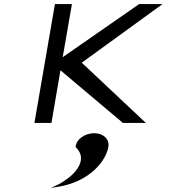

<svg xmlns="http://www.w3.org/2000/svg" viewBox="-20 -600 860 937"><path d="M440 50C396 50 353 78 349 116V118L351 120C399 166 371 226 309 272C294 283 278 294 259 303L228 317L260 312C414 289 497 188 509 116C515 79 484 50 440 50ZM379 -294 773 -580H659L286 -321L331 -580H248L148 0H231L275 -257L580 0H692Z"/></svg>

Font: Charger Monospace
Style: Regular
Weight: 400
Designer: Jasper
Foundry: Cannot Into Space Fonts
Version: Version 0.980